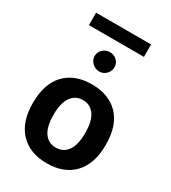

<svg xmlns="http://www.w3.org/2000/svg" viewBox="-220 -1030 1018 1145"><g transform="rotate(30 289.0 -457.5)"><path d="M474.8 -919.7H96V-834.2H474.8ZM217.6 -692.5Q217.6 -665.1 238.3 -645.1Q259.1 -625.1 286.8 -625.1Q314.6 -625.1 334.3 -645.1Q354 -665.1 354 -692.5Q354 -720.2 334.3 -738.9Q314.6 -757.6 286.8 -757.6Q259.1 -757.6 238.3 -738.9Q217.6 -720.2 217.6 -692.5ZM289.7 -429.8Q340.3 -429.8 369.6 -388.7Q398.9 -347.6 398.9 -266.2Q398.9 -184.2 369.9 -143.4Q341 -102.6 289.7 -102.6Q238.5 -102.6 209.5 -143.4Q180.5 -184.2 180.5 -266.2Q180.5 -347.6 209.8 -388.7Q239.1 -429.8 289.7 -429.8ZM289.7 -537.6Q172 -537.6 105.3 -467.8Q38.6 -398 38.6 -266.2Q38.6 -134.8 105.6 -64.7Q172.6 5.4 289.7 5.4Q406.8 5.4 473.7 -64.7Q540.5 -134.8 540.5 -266.2Q540.5 -398 474 -467.8Q407.5 -537.6 289.7 -537.6Z"/></g></svg>

Font: Estedad VF
Style: Regular
Weight: 100
Designer: Amin Abedi
Version: Version 7.3